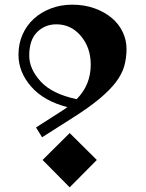

<svg xmlns="http://www.w3.org/2000/svg" viewBox="-20 -783 623 821"><path d="M160 -196 134 -238 245 -309Q251 -313 257 -317Q263 -321 268 -325Q167 -351 113 -413Q59 -475 59 -549Q59 -596 76.5 -635.5Q94 -675 125 -703Q156 -731 198 -747Q240 -763 289 -763Q341 -763 384 -747.5Q427 -732 457.5 -706.5Q488 -681 504.5 -646.5Q521 -612 521 -574Q521 -534 511 -499.5Q501 -465 475 -431Q449 -397 404.5 -360Q360 -323 292 -280ZM105 -545Q105 -488 154 -434.5Q203 -381 308 -359Q339 -391 353.5 -427.5Q368 -464 368 -507Q368 -579 326 -629Q284 -679 221 -679Q172 -679 138.5 -645.5Q105 -612 105 -545ZM162 -99 278 -214 394 -99 278 18Z"/></svg>

Font: Trickster
Style: Regular
Weight: 400
Designer: Jean-Baptiste Morizot
Foundry: Jean-Baptiste Morizot
Version: Version 2.000;PS 2.0;hotconv 1.0.88;makeotf.lib2.5.647800